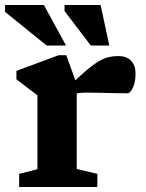

<svg xmlns="http://www.w3.org/2000/svg" viewBox="-30 -752 586 772"><path d="M446 -526.5Q479.5 -526.5 497.2 -507.8Q515 -489 515 -457Q515 -421 504.2 -399Q493.5 -377 483 -377Q439 -377 398.5 -378.2Q358 -379.5 315.5 -379.5Q304.5 -379.5 295.8 -378.8Q287 -378 278.5 -376V-72.5L361.5 -53V0H47V-53L120.5 -71.5V-369Q111 -376.5 87.2 -394Q63.5 -411.5 36 -433V-467L206 -530H236.5L273 -429Q317.5 -471 346.5 -492Q375.5 -513 398 -519.8Q420.5 -526.5 446 -526.5ZM235.5 -569H157.5L-9.5 -704V-732H146.5ZM409.5 -569H335L229.5 -707.5V-732H374.5Z"/></svg>

Font: Newsreader Caption SemiBold
Style: Regular
Weight: 600
Designer: Hugues Gentile
Foundry: Production Type
Version: Version 1.001